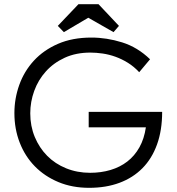

<svg xmlns="http://www.w3.org/2000/svg" viewBox="-20 -890 846 920"><path d="M407 10Q326 10 260 -17.5Q194 -45 147 -93Q100 -141 74.5 -206.5Q49 -272 49 -348Q49 -418 72.5 -483.5Q96 -549 142.5 -599.5Q189 -650 258 -680Q327 -710 418 -710Q491 -710 565 -687Q639 -664 699 -606L647 -544Q622 -571 593 -589Q564 -607 533.5 -618Q503 -629 472 -633.5Q441 -638 413 -638Q344 -638 290.5 -613.5Q237 -589 200 -548Q163 -507 144 -454.5Q125 -402 125 -347Q125 -286 146.5 -234Q168 -182 206 -143.5Q244 -105 297 -83.5Q350 -62 412 -62Q464 -62 509.5 -75.5Q555 -89 590 -116Q625 -143 648 -184Q671 -225 679 -280H405V-354H757Q757 -266 732.5 -198Q708 -130 662.5 -84Q617 -38 552.5 -14Q488 10 407 10ZM452 -870 550 -766 524 -736 403 -805 286 -736 257 -766 356 -870Z"/></svg>

Font: Tilda Sans
Style: Regular
Weight: 400
Designer: ParaType Ltd
Foundry: ParaType Ltd
Version: Version 1.009